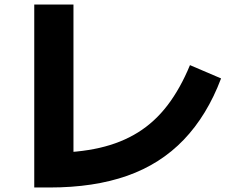

<svg xmlns="http://www.w3.org/2000/svg" viewBox="-20 -796 1040 852"><path d="M132 36V-776H306V1L204 -118Q326 -118 422 -140Q518 -162 592.5 -208.5Q667 -255 723.5 -329Q780 -403 823 -507L961 -448Q899 -284 795.5 -176Q692 -68 544.5 -16Q397 36 200 36Z"/></svg>

Font: M PLUS 1 ExtraBold
Style: Regular
Weight: 800
Designer: Coji Morishita
Foundry: UNDERFOREST DESIGN
Version: Version 1.001